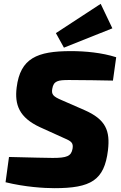

<svg xmlns="http://www.w3.org/2000/svg" viewBox="-20 -970 631 1003"><path d="M506 -950 272 -797 314 -721 567 -822ZM350 -703C174 -703 86 -666 67 -513C56 -424 79 -356 190 -305L318 -247C353 -232 364 -223 359 -193C352 -154 329 -145 255 -145C227 -145 148 -147 27 -150L9 -18C111 7 210 13 264 13C455 13 525 -28 544 -185C556 -287 533 -346 421 -395L302 -447C257 -466 248 -477 253 -506C260 -548 283 -552 341 -552C421 -552 510 -550 570 -549L587 -671C512 -695 425 -703 350 -703Z"/></svg>

Font: Exo 2 Extra Bold
Style: Italic
Weight: 800
Italic angle: -8°
Designer: Natanael Gama
Version: Version 1.001;PS 001.001;hotconv 1.0.88;makeotf.lib2.5.64775